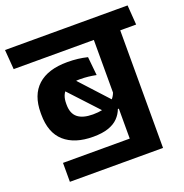

<svg xmlns="http://www.w3.org/2000/svg" viewBox="-161 -763 971 1015"><g transform="rotate(-20 325.0 -255.0)"><path d="M436 24.5H60.5V131H584.5V-28H436ZM584.5 -568H436V0H584.5ZM405 -530.5H674L666 -641H397ZM-15 -530.5H612L604.5 -641H-23.5ZM174.5 -355.5 382.5 -131.5 436 -183 238 -399ZM40 -255Q40 -152.5 97.5 -101.5Q155 -50.5 259 -50.5Q310.5 -50.5 345 -62.5Q379.5 -74.5 400 -95.8Q420.5 -117 430.5 -144H445.5L438.5 -242.5Q428 -204 393.5 -183Q359 -162 297.5 -162Q241 -162 212.2 -185.2Q183.5 -208.5 183.5 -258V-264.5Q183.5 -313 210.8 -336.8Q238 -360.5 295 -360.5Q319.5 -360.5 342 -358Q364.5 -355.5 386.5 -351L376 -455.5Q350 -462 322.5 -465.2Q295 -468.5 263.5 -468.5Q154.5 -468.5 97.2 -416.5Q40 -364.5 40 -264Z"/></g></svg>

Font: Anek Devanagari
Style: Bold
Weight: 700
Designer: Kailash Malviya (Devanagari) & Yesha Goshar (Latin)
Foundry: Ek Type
Version: Version 1.003